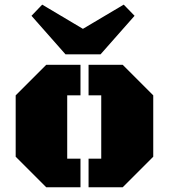

<svg xmlns="http://www.w3.org/2000/svg" viewBox="-20 -793 715 813"><path d="M175.8 0 46.4 -129.4V-389.2L175.8 -518.6H320.8V-389.2H264.6V-121.1H320.8V0ZM355 0V-121.1H408.7V-389.2H355V-518.6H499.5L628.9 -389.2V-129.4L499.5 0ZM257.3 -563 113.3 -726.1 158.7 -773.4 331.1 -670.9 503.9 -773.4 549.8 -726.1 405.8 -563Z"/></svg>

Font: Black Ops One
Style: Regular
Weight: 400
Designer: James Grieshaber, Eben Sorkin
Foundry: Sorkin Type Co.
Version: Version 1.004; ttfautohint (v1.8.4.7-5d5b)